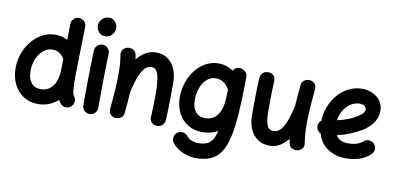

<svg xmlns="http://www.w3.org/2000/svg" viewBox="-90 -1070 3390 1643"><g transform="rotate(10 1604.5 -248.5)"><path d="M312.5 -553.2Q368.7 -553.2 418.5 -527.8L421.4 -666Q421.9 -692.9 441.2 -711.4Q460.4 -730 487.3 -729.5Q514.2 -729 532.7 -709.5Q551.3 -689.9 550.8 -663.1L541.5 -249Q541.5 -174.3 543.9 -136.5Q546.4 -98.6 550.5 -84Q554.7 -69.3 559.1 -63.5Q576.2 -43 573.2 -15.9Q570.3 11.2 550.3 28.3Q529.8 45.4 502.7 42.7Q475.6 40 458.5 19Q447.8 5.9 439.9 -8.8Q365.2 57.1 266.1 57.1Q194.8 57.1 140.6 22.2Q86.4 -12.7 55.9 -74Q25.4 -135.3 25.4 -214.4Q25.4 -281.7 47.9 -342.5Q70.3 -403.3 109.6 -450.9Q148.9 -498.5 201.2 -525.9Q253.4 -553.2 312.5 -553.2ZM155.8 -211.9Q155.8 -146 184.8 -109.1Q213.9 -72.3 268.1 -72.3Q326.7 -72.3 366.5 -117.2Q406.2 -162.1 411.6 -249Q411.6 -252 412.1 -254.9L414.6 -357.4Q412.1 -360.8 410.2 -364.7Q395 -392.1 368.9 -408Q342.8 -423.8 310.5 -423.8Q267.1 -423.8 231.9 -394.5Q196.8 -365.2 176.3 -317.1Q155.8 -269 155.8 -211.9Z M655.3 -694.8Q655.3 -725.1 679.4 -750.7Q703.6 -776.4 737.8 -776.4Q766.1 -776.4 783 -762.7Q799.8 -749 807.4 -730.7Q814.9 -712.4 814.9 -698.2Q814.9 -681.6 805.9 -661.9Q796.9 -642.1 779.1 -627.9Q761.2 -613.8 735.4 -613.8Q704.6 -613.8 687 -628.2Q669.4 -642.6 662.4 -661.6Q655.3 -680.7 655.3 -694.8ZM726.6 -539.1Q753.4 -538.1 771.5 -518.1Q789.6 -498 788.6 -471.2Q787.1 -437.5 785.9 -389.4Q784.7 -341.3 783.9 -286.6Q783.2 -231.9 782.7 -177.7Q782.2 -123.5 782 -77.1Q781.7 -30.8 781.7 0Q781.7 26.9 762.5 45.7Q743.2 64.5 716.3 64.5Q689.5 64.5 670.7 45.7Q651.9 26.9 651.9 0Q651.9 -31.2 652.1 -77.6Q652.3 -124 652.8 -178.5Q653.3 -232.9 654.3 -288.1Q655.3 -343.3 656.5 -392.6Q657.7 -441.9 659.2 -477.1Q660.2 -503.9 679.9 -522Q699.7 -540 726.6 -539.1Z M883.3 -10.3Q893.1 -114.7 897.7 -187.7Q902.3 -260.7 902.3 -315.9Q902.3 -362.3 899.4 -401.1Q896.5 -439.9 890.1 -479Q885.3 -508.8 900.4 -526.9Q915.5 -544.9 937.5 -550.3Q962.9 -556.2 987.8 -543.9Q1012.7 -531.7 1018.1 -499Q1021 -481 1022.9 -464.4Q1055.7 -503.4 1096.4 -528.3Q1137.2 -553.2 1187 -553.2Q1248.5 -553.2 1290.8 -522.5Q1333 -491.7 1354.5 -439.7Q1376 -387.7 1376 -323.7Q1376 -245.6 1375 -163.6Q1374 -81.5 1370.1 0.5Q1368.7 24.4 1351.3 44.2Q1334 64 1303.2 64Q1272 64 1255.1 44.9Q1238.3 25.9 1239.3 0.5Q1242.2 -57.6 1243.7 -108.2Q1245.1 -158.7 1245.1 -205.6Q1245.1 -309.1 1229.2 -366.5Q1213.4 -423.8 1170.9 -423.8Q1132.3 -423.8 1105.2 -388.9Q1078.1 -354 1059.6 -299.1Q1041 -244.1 1027.3 -184.6Q1024.9 -144.5 1021 -98.4Q1017.1 -52.2 1012.2 2Q1009.3 33.2 986.8 47.1Q964.4 61 939.9 58.6Q916 56.2 898.2 38.8Q880.4 21.5 883.3 -10.3Z M1983.9 -472.7 1982.9 -445.8Q1981.4 -274.4 1972.4 -150.9Q1963.4 -27.3 1942.9 55.7Q1922.4 138.7 1887.5 187.5Q1852.5 236.3 1800.5 257.3Q1748.5 278.3 1675.8 278.3Q1623 278.3 1568.8 256.1Q1514.6 233.9 1475.6 190.9Q1457.5 170.9 1457.8 143.8Q1458 116.7 1476.6 98.6Q1496.6 79.6 1524.7 79.8Q1552.7 80.1 1568.8 99.6Q1590.8 126.5 1618.4 137.5Q1646 148.4 1672.4 148.4Q1714.8 148.4 1744.9 137.5Q1774.9 126.5 1794.9 97.9Q1814.9 69.3 1827.1 16.1Q1767.1 49.8 1694.8 49.8Q1622.1 49.8 1567.9 16.8Q1513.7 -16.1 1483.6 -74.7Q1453.6 -133.3 1452.6 -210Q1452.1 -278.3 1472.9 -340.1Q1493.7 -401.9 1531.5 -450Q1569.3 -498 1620.4 -525.9Q1671.4 -553.7 1731.9 -553.7Q1800.3 -553.7 1859.4 -513.2Q1865.7 -526.9 1877.9 -535.2Q1892.1 -546.9 1909.7 -546.4Q1916 -546.9 1922.4 -545.9Q1936 -543.9 1948.2 -536.6Q1980 -519.5 1982.9 -488.8Q1984.4 -481 1983.9 -472.7ZM1697.3 -72.3Q1762.7 -72.3 1801.8 -124Q1840.8 -175.8 1844.2 -262.7L1847.7 -348.6Q1842.3 -354.5 1838.9 -360.8Q1821.3 -389.6 1792.7 -407Q1764.2 -424.3 1731 -424.3Q1686 -424.3 1652.3 -394.5Q1618.7 -364.7 1600.6 -315.7Q1582.5 -266.6 1583 -208.5Q1584 -144.5 1612.3 -108.4Q1640.6 -72.3 1697.3 -72.3Z M2580.6 -479Q2570.8 -374.5 2566.2 -301.5Q2561.5 -228.5 2561.5 -173.3Q2561.5 -127 2564.5 -88.1Q2567.4 -49.3 2573.7 -10.3Q2579.1 19.5 2563.7 37.6Q2548.3 55.7 2526.4 61Q2501 66.9 2476.1 54.7Q2451.2 42.5 2445.8 9.8Q2442.9 -7.3 2440.9 -23.9Q2409.2 15.1 2369.4 39.6Q2329.6 64 2281.7 64Q2217.8 64 2174.6 33.2Q2131.3 2.4 2109.6 -49.8Q2087.9 -102.1 2087.9 -165.5Q2087.9 -243.7 2088.9 -325.4Q2089.8 -407.2 2094.2 -489.7Q2095.2 -514.2 2112.5 -533.7Q2129.9 -553.2 2160.6 -553.2Q2192.4 -553.2 2209 -534.2Q2225.6 -515.1 2224.6 -489.7Q2222.7 -451.2 2221.4 -413.6Q2220.2 -376 2219.5 -331.8Q2218.8 -287.6 2218.8 -228.5Q2218.8 -147 2234.9 -106.2Q2251 -65.4 2293 -65.4Q2331.5 -65.4 2358.6 -100.3Q2385.7 -135.3 2404.5 -190.2Q2423.3 -245.1 2436.5 -305.7L2437 -308.1Q2439.5 -347.2 2443.4 -392.6Q2447.3 -438 2452.1 -491.2Q2454.6 -522.5 2477.1 -536.4Q2499.5 -550.3 2524.4 -547.9Q2547.9 -545.4 2565.7 -528.1Q2583.5 -510.7 2580.6 -479Z M3152.8 -16.1Q3104.5 28.3 3048.1 42.7Q2991.7 57.1 2938 57.1Q2854.5 57.1 2787.4 15.4Q2720.2 -26.4 2694.3 -113.8Q2678.2 -121.1 2667.7 -135.5Q2657.2 -149.9 2656.2 -168.5Q2653.8 -202.6 2680.7 -223.6Q2682.1 -284.2 2703.9 -342.8Q2725.6 -401.4 2765.1 -449Q2804.7 -496.6 2859.9 -525.1Q2915 -553.7 2983.4 -553.7Q3023.4 -553.7 3065.2 -536.1Q3106.9 -518.6 3135.3 -482.9Q3163.6 -447.3 3163.6 -393.1Q3163.6 -345.2 3142.3 -308.3Q3121.1 -271.5 3093.8 -246.8Q3066.4 -222.2 3048.3 -211.4Q2997.1 -180.7 2943.1 -158.7Q2889.2 -136.7 2832 -124Q2863.3 -72.3 2938 -72.3Q3021.5 -72.3 3065.9 -112.3Q3085.9 -129.9 3112.8 -128.7Q3139.6 -127.4 3157.7 -107.4Q3175.3 -87.9 3174.1 -60.8Q3172.9 -33.7 3152.8 -16.1ZM2980 -424.3Q2939 -424.3 2903.1 -401.6Q2867.2 -378.9 2842.5 -339.6Q2817.9 -300.3 2812 -251Q2904.8 -270.5 2977.1 -314Q3009.3 -333 3023.4 -349.9Q3037.6 -366.7 3037.6 -382.3Q3037.6 -401.9 3021.7 -413.1Q3005.9 -424.3 2980 -424.3Z"/></g></svg>

Font: Mikhak-FD Bold
Style: Regular
Weight: 700
Designer: Amin Abedi
Version: Version 3.3